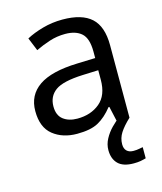

<svg xmlns="http://www.w3.org/2000/svg" viewBox="-114 -629 789 933"><g transform="rotate(-15 280.5 -162.5)"><path d="M288 -545Q386 -545 433 -502Q480 -459 480 -365V0H416L399 -76H395Q360 -32 321.5 -11Q283 10 215 10Q142 10 94 -28.5Q46 -67 46 -149Q46 -229 109 -272.5Q172 -316 303 -320L394 -323V-355Q394 -422 365 -448Q336 -474 283 -474Q241 -474 203 -461.5Q165 -449 132 -433L105 -499Q140 -518 188 -531.5Q236 -545 288 -545ZM314 -259Q214 -255 175.5 -227Q137 -199 137 -148Q137 -103 164.5 -82Q192 -61 235 -61Q303 -61 348 -98.5Q393 -136 393 -214V-262ZM412 116Q412 138 424 149.5Q436 161 457 161Q474 161 485.5 158.5Q497 156 505 155V211Q491 215 477 217.5Q463 220 443 220Q390 220 365 195Q340 170 340 126Q340 97 354.5 70Q369 43 390.5 21Q412 -1 432 -15L480 0Q446 32 429 58.5Q412 85 412 116Z"/></g></svg>

Font: Noto Sans Adlam
Style: Regular
Weight: 400
Designer: Mark Jamra, Neil Patel
Foundry: JamraPatel LLC
Version: Version 3.001